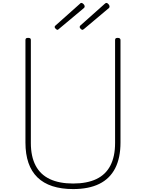

<svg xmlns="http://www.w3.org/2000/svg" viewBox="-20 -1274 998 1313"><path d="M480 19Q400 19 338.5 -1Q277 -21 236 -61Q195 -101 174.5 -160.5Q154 -220 154 -299V-1000Q154 -1008 158 -1011.5Q162 -1015 172 -1015Q183 -1015 187 -1011.5Q191 -1008 191 -1000V-296Q191 -204 223.5 -142Q256 -80 320.5 -49.5Q385 -19 480 -19Q575 -19 639 -49.5Q703 -80 735 -142Q767 -204 767 -296V-1000Q767 -1008 771 -1011.5Q775 -1015 785 -1015Q804 -1015 804 -1000V-299Q804 -194 767.5 -123Q731 -52 659 -16.5Q587 19 480 19ZM373 -1070Q368 -1070 361 -1077Q354 -1084 354 -1088Q354 -1090 354.5 -1093Q355 -1096 359 -1099L524 -1246Q528 -1249 530 -1251.5Q532 -1254 536 -1254Q541 -1254 546.5 -1250Q552 -1246 555.5 -1240.5Q559 -1235 559 -1230Q559 -1227 558 -1225Q557 -1223 555 -1220L384 -1077Q380 -1074 378 -1072Q376 -1070 373 -1070ZM544 -1070Q538 -1070 531.5 -1077Q525 -1084 525 -1088Q525 -1090 525.5 -1093Q526 -1096 529 -1099L694 -1246Q698 -1249 701 -1251.5Q704 -1254 707 -1254Q712 -1254 717 -1250Q722 -1246 725.5 -1240.5Q729 -1235 729 -1230Q729 -1227 728.5 -1225Q728 -1223 726 -1220L556 -1077Q551 -1074 549 -1072Q547 -1070 544 -1070Z"/></svg>

Font: Playwrite NG Modern Thin
Style: Regular
Weight: 250
Designer: Veronika Burian, José Scaglione
Foundry: TypeTogether
Version: Version 1.002